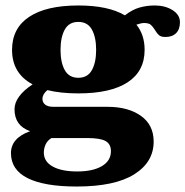

<svg xmlns="http://www.w3.org/2000/svg" viewBox="-20 -500 677 701"><path d="M637 -419Q637 -393 623 -379Q609 -365 584 -365Q568 -365 560.5 -371.5Q553 -378 546 -390Q538 -403 530.5 -409.5Q523 -416 506 -416Q496 -416 478 -410Q508 -373 508 -318Q508 -240 446 -199.5Q384 -159 266 -159Q201 -159 153 -171Q135 -156 135 -139Q135 -126 145 -118Q155 -110 175 -110H373Q448 -110 494.5 -77Q541 -44 541 17Q541 92 470 136.5Q399 181 260 181Q142 181 81 150.5Q20 120 20 59Q20 4 90 -21Q33 -41 33 -101Q33 -148 99 -192Q24 -232 24 -318Q24 -397 86.5 -438.5Q149 -480 266 -480Q375 -480 436 -444Q463 -465 489.5 -472.5Q516 -480 545 -480Q583 -480 610 -463Q637 -446 637 -419ZM331 -318Q331 -364 315.5 -392Q300 -420 266 -420Q232 -420 216.5 -392Q201 -364 201 -318Q201 -272 216.5 -244Q232 -216 266 -216Q300 -216 315.5 -244Q331 -272 331 -318ZM140 57Q140 90 172.5 108Q205 126 262 126Q319 126 352 106.5Q385 87 385 52Q385 26 365.5 15Q346 4 298 4H168Q153 13 146.5 27.5Q140 42 140 57Z"/></svg>

Font: Taviraj Bold
Style: Regular
Weight: 700
Designer: Katatrad Team
Foundry: CadsonDemak
Version: Version 1.030